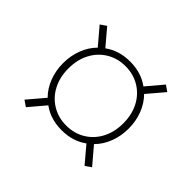

<svg xmlns="http://www.w3.org/2000/svg" viewBox="-113 -712 791 791"><g transform="rotate(45 282.0 -317.0)"><path d="M85 -98 147 -171Q120 -198 105.5 -236Q91 -274 91 -317Q91 -360 105.5 -398Q120 -436 147 -463L85 -536L111 -554L171 -483Q217 -517 282 -517Q347 -517 393 -483L453 -554L479 -536L417 -463Q444 -436 458.5 -398Q473 -360 473 -317Q473 -274 458.5 -236Q444 -198 417 -171L479 -98L453 -80L393 -151Q347 -117 282 -117Q217 -117 171 -151L111 -80ZM442 -317Q442 -368 421.5 -407Q401 -446 364.5 -468Q328 -490 282 -490Q236 -490 199.5 -468Q163 -446 142.5 -407Q122 -368 122 -317Q122 -266 142.5 -227Q163 -188 199.5 -166Q236 -144 282 -144Q328 -144 364.5 -166Q401 -188 421.5 -227Q442 -266 442 -317Z"/></g></svg>

Font: Maitree ExtraLight
Style: Regular
Weight: 275
Designer: CadsonDemak Team
Foundry: CadsonDemak
Version: Version 1.003